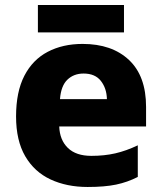

<svg xmlns="http://www.w3.org/2000/svg" viewBox="-20 -735 645 765"><path d="M309 -560Q426 -560 494 -496Q562 -432 562 -309V-231H216Q218 -177 250.5 -145.5Q283 -114 344 -114Q396 -114 439.5 -124Q483 -134 529 -156V-30Q488 -9 442.5 0.5Q397 10 329 10Q246 10 181.5 -20Q117 -50 80.5 -112.5Q44 -175 44 -271Q44 -369 77 -433Q110 -497 170 -528.5Q230 -560 309 -560ZM313 -442Q274 -442 248.5 -417.5Q223 -393 219 -340H406Q405 -383 382 -412.5Q359 -442 313 -442ZM474 -715V-606H131V-715Z"/></svg>

Font: Noto Kufi Arabic ExtraBold
Style: Regular
Weight: 800
Designer: Monotype Design Team, David Williams, Khaled Hosny
Foundry: Google LLC
Version: Version 2.109; ttfautohint (v1.8.4.7-5d5b)